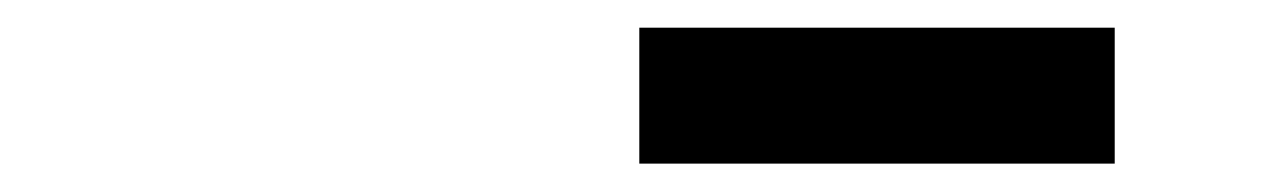

<svg xmlns="http://www.w3.org/2000/svg" viewBox="-20 -850 919 138"><path d="M781.2 -830.1V-732.4H439.5V-830.1Z"/></svg>

Font: Trigram
Style: Regular
Weight: 400
Designer: GGBotNet
Foundry: GGBotNet
Version: 1.05